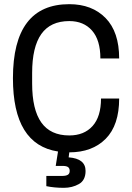

<svg xmlns="http://www.w3.org/2000/svg" viewBox="-20 -718 632 920"><path d="M551 -438H461Q461 -526 421 -571.5Q381 -617 312 -617Q222 -617 178 -555Q134 -493 134 -368V-318Q134 -193 178 -131Q222 -69 312 -69Q383 -69 423.5 -114Q464 -159 464 -246H551Q551 -118 486.5 -53Q422 12 312 12L309 36Q390 42 390 101Q390 146 358 164Q326 182 286 182Q240 182 202 174V125H278Q296 125 305 119.5Q314 114 314 101Q314 89 306.5 83Q299 77 280 77H247L258 8Q42 -25 42 -343Q42 -698 312 -698Q421 -698 486 -631.5Q551 -565 551 -438Z"/></svg>

Font: Archivo Narrow
Style: Regular
Weight: 400
Designer: Hector Gatti
Foundry: Omnibus-Type
Version: Version 1.003